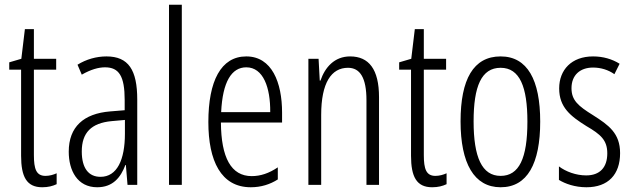

<svg xmlns="http://www.w3.org/2000/svg" viewBox="-20 -780 2669 810"><path d="M172 -38C133 -38 123 -67 123 -126V-486H217V-532H123V-657H85L70 -532L19 -517V-486H69V-123C69 -35 92 10 158 10C183 10 202 5 219 -3V-49C206 -43 189 -38 172 -38Z M429 -542C387 -542 344 -530 307 -507L325 -465C363 -487 396 -496 423 -496C482 -496 506 -459 506 -358V-315L445 -310C333 -301 270 -245 270 -140C270 -61 306 10 390 10C456 10 489 -31 509 -84H511L518 0H559V-360C559 -485 522 -542 429 -542ZM451 -269 507 -274V-216C507 -106 474 -34 404 -34C354 -34 325 -70 325 -141C325 -220 365 -261 451 -269Z M747 0V-760H693V0Z M1019 -542C912 -542 859 -438 859 -265C859 -102 912 10 1038 10C1081 10 1119 -2 1152 -23V-74C1115 -49 1079 -37 1042 -37C955 -37 913 -115 912 -263H1170V-305C1170 -432 1127 -542 1019 -542ZM1019 -496C1091 -496 1121 -410 1120 -307H913C919 -435 957 -496 1019 -496Z M1457 -542C1391 -542 1351 -496 1332 -440H1329L1324 -532H1281V0H1335V-295C1335 -431 1378 -494 1448 -494C1499 -494 1526 -452 1526 -357V0H1579V-370C1579 -488 1536 -542 1457 -542Z M1817 -38C1778 -38 1768 -67 1768 -126V-486H1862V-532H1768V-657H1730L1715 -532L1664 -517V-486H1714V-123C1714 -35 1737 10 1803 10C1828 10 1847 5 1864 -3V-49C1851 -43 1834 -38 1817 -38Z M2259 -267C2259 -443 2205 -542 2092 -542C1977 -542 1923 -445 1923 -268C1923 -91 1980 10 2092 10C2205 10 2259 -90 2259 -267ZM1978 -268C1978 -416 2011 -494 2092 -494C2173 -494 2205 -413 2205 -267C2205 -112 2170 -38 2092 -38C2013 -38 1978 -117 1978 -268Z M2596 -134C2596 -218 2548 -252 2482 -294C2419 -333 2391 -357 2391 -408C2391 -463 2427 -495 2482 -495C2515 -495 2547 -485 2572 -467L2594 -511C2562 -531 2524 -542 2482 -542C2391 -542 2339 -485 2339 -407C2339 -327 2387 -290 2454 -248C2514 -213 2542 -189 2542 -133C2542 -74 2511 -40 2453 -40C2410 -40 2367 -56 2338 -78V-21C2364 -5 2405 10 2454 10C2546 10 2596 -44 2596 -134Z"/></svg>

Font: Noto Sans Gurmukhi UI ExtraCondensed Light
Style: Regular
Weight: 300
Width: 2
Designer: Jelle Bosma - Monotype Design Team
Foundry: Monotype Imaging Inc.
Version: Version 2.004